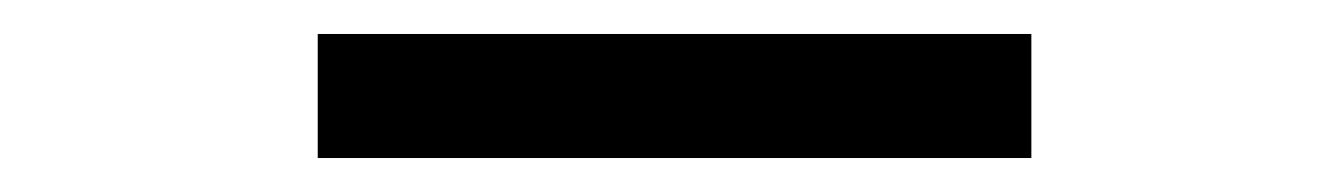

<svg xmlns="http://www.w3.org/2000/svg" viewBox="-20 -371 790 113"><path d="M167 -278V-351H587V-278Z"/></svg>

Font: Inconsolata ExtraExpanded Thin
Style: Regular
Weight: 100
Width: 8
Monospace: yes
Designer: Raph Levien, Cyreal, Brenton Simpson
Foundry: Raph Levien, Cyreal, Google
Version: Version 3.100; ttfautohint (v1.8.4.7-5d5b)